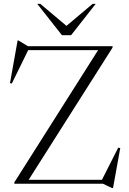

<svg xmlns="http://www.w3.org/2000/svg" viewBox="-20 -955 668 998"><path d="M565 -715V-707.5L129 -20.5H510L594.5 -187.5L605 -185L567.5 22.5H562L515 0H54.5V-7L490 -694.5H126.5L41.5 -521L32 -523L71.5 -744.5H76L125 -715ZM477.5 -935 349.5 -772H302L173.5 -935H189.5L325.5 -820.5L461.5 -935Z"/></svg>

Font: Newsreader 72pt Light
Style: Regular
Weight: 300
Designer: Hugues Gentile
Foundry: Production Type
Version: Version 1.003; ttfautohint (v1.8.3)